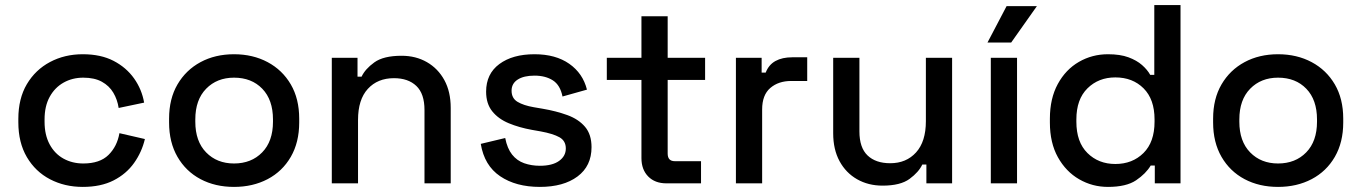

<svg xmlns="http://www.w3.org/2000/svg" viewBox="-20 -720 5347 754"><path d="M305 14Q234 14 176.5 -16Q119 -46 85.5 -103Q52 -160 52 -240V-253Q52 -333 85.5 -389.5Q119 -446 176.5 -476.5Q234 -507 305 -507Q376 -507 426 -481Q476 -455 506.5 -412Q537 -369 546 -317L446 -296Q441 -329 425 -356Q409 -383 380 -399Q351 -415 307 -415Q264 -415 229.5 -395.5Q195 -376 175 -339.5Q155 -303 155 -251V-242Q155 -190 175 -153Q195 -116 229.5 -97Q264 -78 307 -78Q372 -78 406 -111.5Q440 -145 449 -197L549 -174Q537 -123 506.5 -80Q476 -37 426 -11.5Q376 14 305 14Z M899 14Q825 14 767.5 -16.5Q710 -47 677 -104Q644 -161 644 -239V-254Q644 -332 677 -388.5Q710 -445 767.5 -476Q825 -507 899 -507Q973 -507 1031 -476Q1089 -445 1122 -388.5Q1155 -332 1155 -254V-239Q1155 -161 1122 -104Q1089 -47 1031 -16.5Q973 14 899 14ZM899 -78Q967 -78 1009.5 -121.5Q1052 -165 1052 -242V-251Q1052 -328 1010 -371.5Q968 -415 899 -415Q832 -415 789.5 -371.5Q747 -328 747 -251V-242Q747 -165 789.5 -121.5Q832 -78 899 -78Z M1283 0V-493H1384V-419H1400Q1414 -449 1450 -475Q1486 -501 1557 -501Q1613 -501 1656.5 -476Q1700 -451 1725 -405.5Q1750 -360 1750 -296V0H1647V-288Q1647 -352 1615 -382.5Q1583 -413 1527 -413Q1463 -413 1424.5 -371Q1386 -329 1386 -249V0Z M2100 14Q2006 14 1944 -28Q1882 -70 1868 -155L1964 -178Q1972 -137 1991 -113Q2010 -89 2038.5 -79Q2067 -69 2100 -69Q2149 -69 2175.5 -88Q2202 -107 2202 -137Q2202 -167 2177 -181Q2152 -195 2103 -204L2069 -210Q2019 -219 1978 -236Q1937 -253 1913 -283Q1889 -313 1889 -360Q1889 -430 1941 -468.5Q1993 -507 2079 -507Q2162 -507 2215.5 -469.5Q2269 -432 2285 -368L2189 -341Q2180 -386 2151 -404.5Q2122 -423 2079 -423Q2037 -423 2013 -407.5Q1989 -392 1989 -364Q1989 -334 2012.5 -320Q2036 -306 2076 -299L2111 -293Q2164 -284 2208 -268Q2252 -252 2277.5 -222Q2303 -192 2303 -142Q2303 -68 2248 -27Q2193 14 2100 14Z M2597 0Q2552 0 2525.5 -27Q2499 -54 2499 -99V-406H2363V-493H2499V-656H2602V-493H2749V-406H2602V-117Q2602 -87 2630 -87H2733V0Z M2870 0V-493H2971V-435H2987Q2999 -466 3025.5 -480.5Q3052 -495 3091 -495H3150V-402H3087Q3037 -402 3005 -374.5Q2973 -347 2973 -290V0Z M3446 9Q3390 9 3346 -16Q3302 -41 3277 -87Q3252 -133 3252 -197V-493H3355V-204Q3355 -140 3387 -109.5Q3419 -79 3476 -79Q3539 -79 3577.5 -121.5Q3616 -164 3616 -244V-493H3719V0H3618V-74H3602Q3588 -44 3552 -17.5Q3516 9 3446 9Z M3871 0V-493H3974V0ZM3858 -553 3933 -696H4052L3951 -553Z M4331 14Q4270 14 4218 -16Q4166 -46 4134.5 -102.5Q4103 -159 4103 -239V-254Q4103 -333 4134 -390Q4165 -447 4217 -477Q4269 -507 4331 -507Q4379 -507 4411.5 -495Q4444 -483 4465 -464.5Q4486 -446 4497 -426H4513V-700H4616V0H4515V-70H4499Q4480 -38 4441.5 -12Q4403 14 4331 14ZM4360 -76Q4427 -76 4470.5 -119Q4514 -162 4514 -242V-251Q4514 -330 4471 -373Q4428 -416 4360 -416Q4294 -416 4250.5 -373Q4207 -330 4207 -251V-242Q4207 -162 4250.5 -119Q4294 -76 4360 -76Z M4999 14Q4925 14 4867.5 -16.5Q4810 -47 4777 -104Q4744 -161 4744 -239V-254Q4744 -332 4777 -388.5Q4810 -445 4867.5 -476Q4925 -507 4999 -507Q5073 -507 5131 -476Q5189 -445 5222 -388.5Q5255 -332 5255 -254V-239Q5255 -161 5222 -104Q5189 -47 5131 -16.5Q5073 14 4999 14ZM4999 -78Q5067 -78 5109.5 -121.5Q5152 -165 5152 -242V-251Q5152 -328 5110 -371.5Q5068 -415 4999 -415Q4932 -415 4889.5 -371.5Q4847 -328 4847 -251V-242Q4847 -165 4889.5 -121.5Q4932 -78 4999 -78Z"/></svg>

Font: Space Grotesk Light Medium
Style: Regular
Weight: 500
Version: Version 2.000